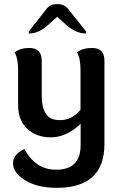

<svg xmlns="http://www.w3.org/2000/svg" viewBox="-20 -652 586 921"><path d="M366.7 -58.1Q299.3 6.8 223.1 6.8Q155.3 6.8 111.1 -33.9Q66.9 -74.7 66.9 -147V-315.9Q66.9 -373 49.8 -400.9Q77.1 -421.9 120.1 -421.9Q180.2 -421.9 180.2 -360.4V-191.9Q180.2 -137.7 200 -106.7Q219.7 -75.7 266.6 -75.7Q326.7 -75.7 366.2 -126V-315.9Q366.2 -373 349.1 -400.9Q376.5 -421.9 421.9 -421.9Q481 -421.9 481 -360.4V38.1Q481 249 252.4 249Q159.2 249 100.8 212.9Q42.5 176.8 42.5 132.3Q42.5 88.4 97.2 63Q150.9 162.1 249 162.1Q366.7 162.1 366.7 44.4ZM393.1 -491.2Q344.2 -491.2 299.3 -531.2L254.4 -571.3L209.5 -531.2Q165 -491.2 118.2 -491.2V-501L203.1 -609.4Q220.7 -632.3 254.9 -632.3Q288.6 -632.3 306.6 -609.4L393.1 -501Z"/></svg>

Font: ALMAS
Style: Bold
Weight: 700
Designer: ALMAS Font/ by Husham Jawad Kadhim, derived from the Bainsely font by/ Paul James MIller
Foundry: High-Logic / Made with FontCreator
Version: Version 1.411;September 19, 2021;FontCreator 14.0.0.2814 32-